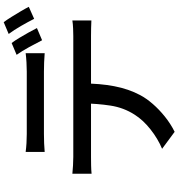

<svg xmlns="http://www.w3.org/2000/svg" viewBox="17 -917 966 1040"><g transform="rotate(-90 500.0 -397.0)"><path d="M197 -741Q220 -738 245 -736.5Q270 -735 294 -735Q312 -735 346.5 -735Q381 -735 423 -735Q465 -735 506.5 -735Q548 -735 581.5 -735Q615 -735 632 -735Q655 -735 681.5 -736.5Q708 -738 732 -741V-638Q708 -640 682 -641Q656 -642 632 -642Q615 -642 581.5 -642Q548 -642 506.5 -642Q465 -642 423 -642Q381 -642 347 -642Q313 -642 295 -642Q270 -642 244 -641Q218 -640 197 -638ZM79 -488Q100 -486 123.5 -484.5Q147 -483 170 -483Q183 -483 221.5 -483Q260 -483 315.5 -483Q371 -483 434.5 -483Q498 -483 562 -483Q626 -483 681 -483Q736 -483 774.5 -483Q813 -483 825 -483Q841 -483 865.5 -484Q890 -485 909 -488V-385Q891 -386 867.5 -386.5Q844 -387 825 -387Q813 -387 774.5 -387Q736 -387 681 -387Q626 -387 562 -387Q498 -387 434.5 -387Q371 -387 315.5 -387Q260 -387 221.5 -387Q183 -387 170 -387Q148 -387 124 -386.5Q100 -386 79 -384ZM568 -435Q568 -339 553 -261Q538 -183 505 -121Q487 -87 457 -52.5Q427 -18 388.5 13Q350 44 306 66L214 -2Q269 -25 319.5 -65Q370 -105 399 -151Q437 -210 448 -281.5Q459 -353 460 -434ZM787 -817Q800 -800 815 -775Q830 -750 844 -725Q858 -700 868 -680L802 -652Q787 -682 765 -722Q743 -762 723 -790ZM900 -860Q914 -841 929.5 -816Q945 -791 959.5 -766.5Q974 -742 983 -724L918 -695Q902 -727 879.5 -766Q857 -805 836 -833Z"/></g></svg>

Font: Noto Sans SC Medium
Style: Regular
Weight: 500
Designer: Ryoko NISHIZUKA  (kana, bopomofo & ideographs); Paul D. Hunt (Latin, Greek & Cyrillic); Sandoll Communications , Soo-you
Foundry: Adobe
Version: Version 2.004-H2;hotconv 1.0.118;makeotfexe 2.5.65603